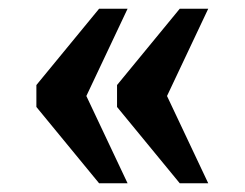

<svg xmlns="http://www.w3.org/2000/svg" viewBox="-20 -489 558 438"><path d="M390 -71H455L361 -270L455 -469H390L247 -295V-245ZM206 -71H271L177 -270L271 -469H206L63 -295V-245Z"/></svg>

Font: Noto Serif SemiCondensed
Style: Bold
Weight: 700
Width: 4
Designer: Monotype Design Team
Foundry: Monotype Imaging Inc.
Version: Version 2.015